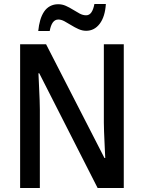

<svg xmlns="http://www.w3.org/2000/svg" viewBox="-20 -934 715 954"><path d="M595 0H465L175 -570H171Q172 -549 173 -527Q174 -505 175 -482Q176 -459 177 -435.5Q178 -412 178 -390V0H80V-714H209L499 -149H503Q502 -168 501 -189.5Q500 -211 499 -234.5Q498 -258 497 -281Q496 -304 496 -325V-714H595ZM506 -914Q502 -851 475.5 -816Q449 -781 408 -781Q389 -781 370 -789.5Q351 -798 333.5 -809Q316 -820 300 -828.5Q284 -837 270 -837Q253 -837 242.5 -822.5Q232 -808 227 -780H170Q173 -810 180 -834Q187 -858 199 -876Q211 -894 229 -903.5Q247 -913 269 -913Q289 -913 307 -905Q325 -897 342.5 -886Q360 -875 376 -866.5Q392 -858 408 -858Q424 -858 434 -872.5Q444 -887 449 -914Z"/></svg>

Font: Noto Sans Display SemiCondensed Medium
Style: Regular
Weight: 500
Width: 4
Designer: Monotype Design Team
Foundry: Monotype Imaging Inc.
Version: Version 2.003